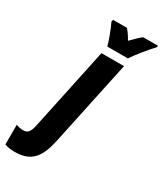

<svg xmlns="http://www.w3.org/2000/svg" viewBox="-370 -853 999 1181"><g transform="rotate(30 130.0 -263.0)"><path d="M117 -606H263C286 -643 350 -721 382 -754L385 -766H279C261 -752 238 -730 209 -700C194 -728 178 -750 164 -766H65L62 -752C83 -708 105 -649 117 -606ZM-51 240C70 240 113 170 139 45L266 -553H106L-18 32C-28 78 -40 99 -75 99C-87 99 -113 95 -125 89V229C-98 239 -75 240 -51 240Z"/></g></svg>

Font: Noto Sans UI Condensed Black
Style: Italic
Weight: 900
Width: 3
Italic angle: -192°
Designer: Monotype Design Team
Foundry: Monotype Imaging Inc.
Version: Version 1.901